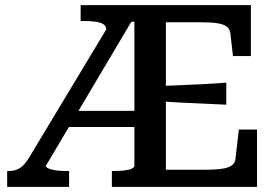

<svg xmlns="http://www.w3.org/2000/svg" viewBox="-20 -730 1085 750"><path d="M249 -297H529L538 -234H223ZM605 -394Q648 -396 690.5 -397.5Q733 -399 777 -401.5Q821 -404 864 -407V-321Q822 -323 778.5 -325Q735 -327 692 -329Q649 -331 605 -334ZM417 0V-62H425Q446 -62 464.5 -64Q483 -66 494 -71Q505 -76 505 -82V-645H493L159 -82Q159 -77 169.5 -72Q180 -67 198 -64.5Q216 -62 238 -62H250V0H8V-62H13Q31 -62 44.5 -67Q58 -72 70 -83.5Q82 -95 94 -115L395 -615Q395 -629 383 -636Q371 -643 351 -645.5Q331 -648 307 -648H295V-710H960V-511H890L880 -599Q878 -617 865 -626.5Q852 -636 827 -639.5Q802 -643 762 -643H628V-67H778Q810 -67 832.5 -69Q855 -71 869.5 -76Q884 -81 891.5 -89.5Q899 -98 900 -111L913 -224H984V0Z"/></svg>

Font: Roboto Serif 20pt Medium
Style: Regular
Weight: 500
Version: Version 1.008